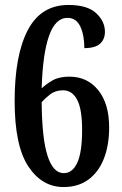

<svg xmlns="http://www.w3.org/2000/svg" viewBox="-20 -744 491 774"><path d="M236 10Q149 10 94 -73.5Q39 -157 39 -337Q39 -521 92 -622.5Q145 -724 256 -724Q332 -724 367.5 -691Q403 -658 403 -616Q403 -586 383.5 -568Q364 -550 320 -550Q320 -603 303.5 -637.5Q287 -672 252 -672Q203 -672 177.5 -599Q152 -526 148 -388Q166 -405 192 -420Q218 -435 260 -435Q332 -435 376 -380.5Q420 -326 420 -230Q420 -159 399 -105Q378 -51 337 -20.5Q296 10 236 10ZM237 -46Q272 -46 291.5 -88Q311 -130 311 -220Q311 -304 291 -342Q271 -380 234 -380Q203 -380 182 -363.5Q161 -347 148 -332Q149 -187 171.5 -116.5Q194 -46 237 -46Z"/></svg>

Font: Noto Serif ExtraCondensed SemiBold
Style: Regular
Weight: 600
Width: 2
Designer: Monotype Design Team
Foundry: Monotype Imaging Inc.
Version: Version 2.015; ttfautohint (v1.8.4.7-5d5b)